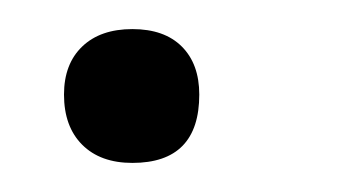

<svg xmlns="http://www.w3.org/2000/svg" viewBox="-20 -102 240 132"><path d="M71 10Q49 10 36.5 -2.5Q24 -15 24 -37Q24 -58 36.5 -70Q49 -82 71 -82Q93 -82 105 -70Q117 -58 117 -37Q117 10 71 10Z"/></svg>

Font: Cormorant Garamond Light Medium
Style: Italic
Weight: 500
Italic angle: -10°
Version: Version 4.001